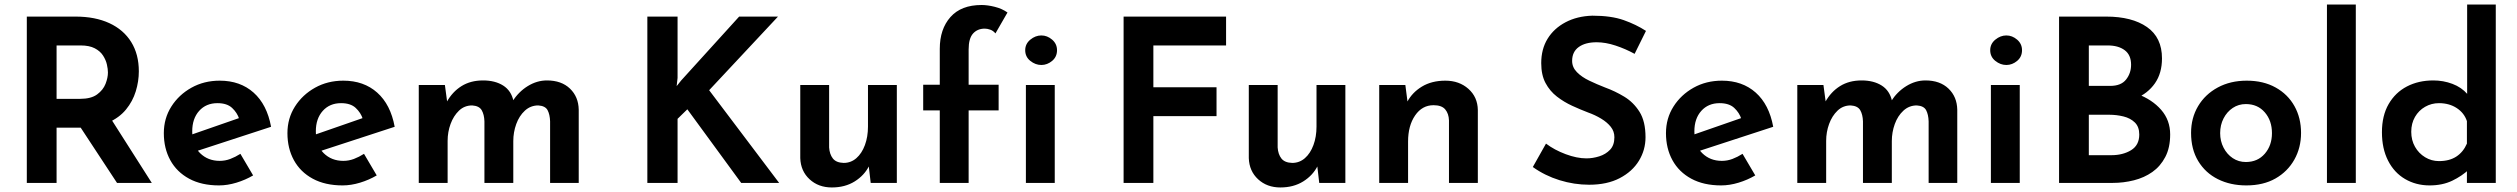

<svg xmlns="http://www.w3.org/2000/svg" viewBox="-20 -805 11078 845"><path d="M312 -732Q399 -732 461.5 -703Q524 -674 557.5 -620Q591 -566 591 -491Q591 -447 577.5 -403Q564 -359 534.5 -323Q505 -287 455.5 -265Q406 -243 334 -243H229V0H98V-732ZM333 -370Q381 -370 407.5 -389.5Q434 -409 444.5 -436Q455 -463 455 -486Q455 -501 450.5 -521Q446 -541 433.5 -560.5Q421 -580 397 -592.5Q373 -605 335 -605H229V-370ZM464 -289 648 0H495L307 -286Z M944 11Q867 11 812.5 -18.5Q758 -48 729.5 -100Q701 -152 701 -219Q701 -284 734 -336Q767 -388 822.5 -419Q878 -450 947 -450Q1037 -450 1096 -397.5Q1155 -345 1173 -247L833 -136L804 -206L1060 -295L1033 -281Q1024 -309 1001.5 -330Q979 -351 937 -351Q887 -351 856.5 -317Q826 -283 826 -227Q826 -165 860.5 -131Q895 -97 947 -97Q971 -97 993.5 -105.5Q1016 -114 1038 -128L1094 -33Q1060 -13 1020.5 -1Q981 11 944 11Z M1488 11Q1411 11 1356.5 -18.5Q1302 -48 1273.5 -100Q1245 -152 1245 -219Q1245 -284 1278 -336Q1311 -388 1366.5 -419Q1422 -450 1491 -450Q1581 -450 1640 -397.5Q1699 -345 1717 -247L1377 -136L1348 -206L1604 -295L1577 -281Q1568 -309 1545.5 -330Q1523 -351 1481 -351Q1431 -351 1400.5 -317Q1370 -283 1370 -227Q1370 -165 1404.5 -131Q1439 -97 1491 -97Q1515 -97 1537.5 -105.5Q1560 -114 1582 -128L1638 -33Q1604 -13 1564.5 -1Q1525 11 1488 11Z M1938 -431 1949 -349 1946 -356Q1971 -401 2011 -426Q2051 -451 2106 -451Q2159 -451 2194.5 -428.5Q2230 -406 2240 -360L2235 -358Q2262 -401 2302.5 -426Q2343 -451 2387 -451Q2451 -451 2488.5 -415Q2526 -379 2527 -322V0H2401V-271Q2400 -301 2390 -320Q2380 -339 2349 -341Q2315 -341 2290 -318Q2265 -295 2252 -259Q2239 -223 2239 -184V0H2112V-271Q2111 -301 2100 -320Q2089 -339 2058 -341Q2024 -341 2000 -318Q1976 -295 1963 -259.5Q1950 -224 1950 -185V0H1823V-431Z M2962 -462 2958 -426 2978 -451 3233 -732H3404L3101 -408L3409 0H3242L3005 -324L2962 -282V0H2829V-732H2962Z M3641 20Q3582 20 3543 -16Q3504 -52 3502 -109V-431H3629V-156Q3631 -126 3645.5 -107.5Q3660 -89 3693 -88Q3725 -88 3749 -109Q3773 -130 3786.5 -166.5Q3800 -203 3800 -248V-431H3927V0H3812L3802 -86L3805 -75Q3784 -33 3741.5 -6.5Q3699 20 3641 20Z M4116 0V-319H4043V-432H4116V-590Q4116 -677 4163 -730Q4210 -783 4300 -783Q4326 -783 4358 -775Q4390 -767 4414 -750L4361 -658Q4351 -670 4338 -674.5Q4325 -679 4314 -679Q4282 -679 4262.5 -657.5Q4243 -636 4243 -587V-432H4375V-319H4243V0Z M4495 -431H4622V0H4495ZM4492 -584Q4492 -612 4514.5 -630.5Q4537 -649 4563 -649Q4589 -649 4610.5 -630.5Q4632 -612 4632 -584Q4632 -555 4610.5 -537Q4589 -519 4563 -519Q4537 -519 4514.5 -537Q4492 -555 4492 -584Z M4925 -732H5376V-605H5056V-421H5334V-294H5056V0H4925Z M5615 20Q5556 20 5517 -16Q5478 -52 5476 -109V-431H5603V-156Q5605 -126 5619.5 -107.5Q5634 -89 5667 -88Q5699 -88 5723 -109Q5747 -130 5760.5 -166.5Q5774 -203 5774 -248V-431H5901V0H5786L5776 -86L5779 -75Q5758 -33 5715.5 -6.5Q5673 20 5615 20Z M6165 -431 6176 -346 6173 -356Q6195 -398 6238 -424Q6281 -450 6341 -450Q6402 -450 6442.5 -414Q6483 -378 6484 -321V0H6357V-275Q6356 -305 6340.5 -323.5Q6325 -342 6289 -342Q6239 -342 6208 -297Q6177 -252 6177 -182V0H6050V-431Z M7174 -568Q7134 -590 7090 -604.5Q7046 -619 7007 -619Q6957 -619 6928 -598Q6899 -577 6899 -537Q6899 -509 6920 -487.5Q6941 -466 6974.5 -450Q7008 -434 7044 -420Q7088 -404 7128.5 -379.5Q7169 -355 7195.5 -313Q7222 -271 7222 -201Q7222 -145 7193 -97.5Q7164 -50 7108.5 -21Q7053 8 6974 8Q6908 8 6843.5 -12Q6779 -32 6726 -70L6784 -173Q6821 -145 6870.5 -126.5Q6920 -108 6962 -108Q6990 -108 7018.5 -117Q7047 -126 7066 -146Q7085 -166 7085 -201Q7085 -227 7069 -247Q7053 -267 7026.5 -283Q7000 -299 6969 -310Q6935 -323 6899 -339.5Q6863 -356 6832 -380Q6801 -404 6782 -439.5Q6763 -475 6763 -527Q6763 -589 6791 -634.5Q6819 -680 6870 -707Q6921 -734 6988 -736Q7071 -736 7126 -716.5Q7181 -697 7224 -669Z M7555 11Q7478 11 7423.5 -18.5Q7369 -48 7340.5 -100Q7312 -152 7312 -219Q7312 -284 7345 -336Q7378 -388 7433.5 -419Q7489 -450 7558 -450Q7648 -450 7707 -397.5Q7766 -345 7784 -247L7444 -136L7415 -206L7671 -295L7644 -281Q7635 -309 7612.5 -330Q7590 -351 7548 -351Q7498 -351 7467.5 -317Q7437 -283 7437 -227Q7437 -165 7471.5 -131Q7506 -97 7558 -97Q7582 -97 7604.5 -105.5Q7627 -114 7649 -128L7705 -33Q7671 -13 7631.5 -1Q7592 11 7555 11Z M8005 -431 8016 -349 8013 -356Q8038 -401 8078 -426Q8118 -451 8173 -451Q8226 -451 8261.5 -428.5Q8297 -406 8307 -360L8302 -358Q8329 -401 8369.5 -426Q8410 -451 8454 -451Q8518 -451 8555.5 -415Q8593 -379 8594 -322V0H8468V-271Q8467 -301 8457 -320Q8447 -339 8416 -341Q8382 -341 8357 -318Q8332 -295 8319 -259Q8306 -223 8306 -184V0H8179V-271Q8178 -301 8167 -320Q8156 -339 8125 -341Q8091 -341 8067 -318Q8043 -295 8030 -259.5Q8017 -224 8017 -185V0H7890V-431Z M8742 -431H8869V0H8742ZM8739 -584Q8739 -612 8761.5 -630.5Q8784 -649 8810 -649Q8836 -649 8857.5 -630.5Q8879 -612 8879 -584Q8879 -555 8857.5 -537Q8836 -519 8810 -519Q8784 -519 8761.5 -537Q8739 -555 8739 -584Z M9249 -732Q9363 -732 9429 -686Q9495 -640 9495 -548Q9495 -483 9464 -438.5Q9433 -394 9378.5 -371Q9324 -348 9253 -347L9232 -418Q9318 -417 9385 -392Q9452 -367 9491.5 -321.5Q9531 -276 9531 -213Q9531 -155 9509.5 -114Q9488 -73 9452.5 -48Q9417 -23 9371.5 -11.5Q9326 0 9278 0H9042V-732ZM9267 -427Q9315 -427 9337 -455Q9359 -483 9359 -520Q9359 -563 9331 -584Q9303 -605 9256 -605H9173V-427ZM9272 -122Q9323 -122 9359 -144Q9395 -166 9395 -213Q9395 -247 9375.5 -266Q9356 -285 9325.5 -292.5Q9295 -300 9263 -300H9173V-122Z M9623 -220Q9623 -286 9654 -338Q9685 -390 9740.5 -420Q9796 -450 9868 -450Q9941 -450 9995 -420Q10049 -390 10078 -338Q10107 -286 10107 -220Q10107 -155 10077.5 -102.5Q10048 -50 9994.5 -19.5Q9941 11 9866 11Q9796 11 9741 -16.5Q9686 -44 9654.5 -96Q9623 -148 9623 -220ZM9751 -219Q9751 -184 9766 -155Q9781 -126 9806.5 -109Q9832 -92 9864 -92Q9916 -92 9947.5 -128.5Q9979 -165 9979 -219Q9979 -274 9947.5 -310.5Q9916 -347 9864 -347Q9832 -347 9806.5 -330Q9781 -313 9766 -284Q9751 -255 9751 -219Z M10221 -785H10348V0H10221Z M10673 11Q10613 11 10565 -17Q10517 -45 10490 -98Q10463 -151 10463 -223Q10463 -296 10492.5 -347Q10522 -398 10573 -424.5Q10624 -451 10689 -451Q10733 -451 10773 -436Q10813 -421 10839 -391L10838 -350V-785H10964V0H10837V-90L10848 -61Q10815 -30 10772 -9.5Q10729 11 10673 11ZM10714 -96Q10760 -96 10790.5 -116Q10821 -136 10837 -173V-272Q10825 -308 10792 -329.5Q10759 -351 10714 -351Q10681 -351 10653 -335Q10625 -319 10608.5 -290.5Q10592 -262 10592 -225Q10592 -188 10608.5 -159Q10625 -130 10653 -113Q10681 -96 10714 -96Z"/></svg>

Font: Reem Kufi Fun SemiBold
Style: Regular
Weight: 600
Designer: Khaled Hosny
Version: Version 1.005